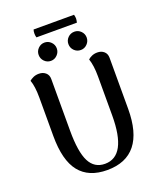

<svg xmlns="http://www.w3.org/2000/svg" viewBox="-176 -1091 1018 1213"><g transform="rotate(-20 333.5 -484.0)"><path d="M588 -306Q588 -147 524 -67Q460 13 333 13Q209 13 147 -64.5Q85 -142 85 -306V-564Q85 -640 69 -683Q79 -692 95.5 -699.5Q112 -707 133 -707Q160 -707 178 -691.5Q196 -676 196 -649V-301Q196 -158 229 -93.5Q262 -29 333 -29Q479 -29 479 -301V-564Q479 -636 463 -683Q472 -692 488.5 -699.5Q505 -707 526 -707Q553 -707 570.5 -691.5Q588 -676 588 -649ZM173 -819Q173 -844 191 -862Q209 -880 234 -880Q259 -880 277 -862Q295 -844 295 -819Q295 -794 277 -775.5Q259 -757 234 -757Q209 -757 191 -775Q173 -793 173 -819ZM373 -819Q373 -844 391 -862Q409 -880 435 -880Q460 -880 478 -862Q496 -844 496 -819Q496 -794 478 -775.5Q460 -757 435 -757Q409 -757 391 -775Q373 -793 373 -819ZM470 -981Q474 -965 474 -955Q474 -946 470 -928H198Q194 -940 194 -955Q194 -970 198 -981Z"/></g></svg>

Font: Arima Madurai
Style: Bold
Weight: 700
Designer: Joana Correia and Natanael Gama
Foundry: NDISCOVER
Version: Version 1.019